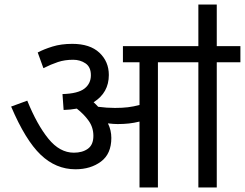

<svg xmlns="http://www.w3.org/2000/svg" viewBox="-20 -825 1078 845"><path d="M470 -218Q470 -148 424.5 -114Q379 -80 312 -80Q226 -80 159 -144Q92 -208 29 -356L100 -382Q143 -276 193 -214.5Q243 -153 305 -153Q343 -153 367 -170.5Q391 -188 391 -227Q391 -264 370.5 -293Q350 -322 318 -347Q291 -342 260 -341L255 -411Q323 -413 351.5 -435Q380 -457 380 -494Q380 -530 356.5 -546Q333 -562 302 -562Q265 -562 235 -552Q205 -542 171 -525L146 -594Q172 -608 210.5 -620Q249 -632 298 -632Q376 -632 417.5 -593Q459 -554 459 -495Q459 -417 392 -375Q403 -365 412 -355Q450 -350 486 -350Q518 -350 543 -353Q568 -356 594 -363V-551H521V-622H1038V-551H934V0H853V-551H675V0H594V-290Q570 -284 547 -281.5Q524 -279 498 -279Q481 -279 455 -282Q470 -252 470 -218ZM853 -615V-805H934V-615Z"/></svg>

Font: Noto Sans
Style: Italic
Weight: 400
Italic angle: -12°
Designer: Monotype Design Team
Foundry: Monotype Imaging Inc.
Version: Version 2.013; ttfautohint (v1.8.4.7-5d5b)